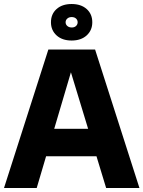

<svg xmlns="http://www.w3.org/2000/svg" viewBox="-20 -937 715 957"><path d="M509 0 299 -690H454L675 0ZM0 0 221 -690H367L163 0ZM153 -158V-295H521V-158ZM337 -735Q290 -735 262 -760.5Q234 -786 234 -826Q234 -867 262 -892Q290 -917 337 -917Q384 -917 412 -892Q440 -867 440 -826Q440 -786 412 -760.5Q384 -735 337 -735ZM338 -800Q351 -800 359 -807.5Q367 -815 367 -826Q367 -837 359 -844.5Q351 -852 337 -852Q324 -852 315.5 -844.5Q307 -837 307 -826Q307 -815 315.5 -807.5Q324 -800 338 -800Z"/></svg>

Font: Radio Canada Big
Style: Bold
Weight: 700
Designer: Étienne Aubert Bonn
Foundry: Coppers and Brasses
Version: Version 1.001